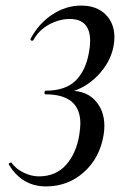

<svg xmlns="http://www.w3.org/2000/svg" viewBox="-20 -656 432 688"><path d="M12 -66 11 -68Q11 -70 15.5 -72.5Q20 -75 21 -73Q38 -50 65.5 -37Q93 -24 119 -24Q180 -24 216.5 -65Q253 -106 264 -172Q268 -200 268 -213Q268 -318 143 -318Q139 -318 139.5 -324.5Q140 -331 143 -331Q215 -331 251.5 -367.5Q288 -404 299 -470Q303 -490 303 -509Q303 -588 230 -588Q193 -588 156.5 -568.5Q120 -549 100 -513Q99 -510 95 -510Q92 -510 90 -512.5Q88 -515 90 -518Q119 -572 167.5 -604Q216 -636 271 -636Q326 -636 358 -604.5Q390 -573 390 -522Q390 -508 387 -491Q376 -432 329 -384Q282 -336 216 -322L218 -330Q283 -335 318.5 -298.5Q354 -262 354 -205Q354 -188 351 -171Q337 -89 280 -38.5Q223 12 145 12Q59 12 12 -66Z"/></svg>

Font: Cormorant Infant SemiBold
Style: Italic
Weight: 600
Italic angle: -10°
Designer: Christian Thalmann (Catharsis Fonts)
Foundry: Catharsis Fonts
Version: Version 4.000